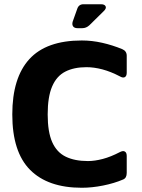

<svg xmlns="http://www.w3.org/2000/svg" viewBox="-20 -873 670 906"><path d="M366 13Q206 13 122 -71.5Q38 -156 38 -333Q38 -506 118.5 -594Q199 -682 366 -682Q414 -682 462.5 -671Q511 -660 557 -641Q578 -632 578 -610V-530Q578 -514 569 -509Q560 -504 545 -513Q503 -535 463.5 -545.5Q424 -556 388 -556Q329 -556 288 -535Q247 -514 226 -465Q205 -416 205 -333Q205 -250 226.5 -202Q248 -154 290.5 -133.5Q333 -113 395 -113Q427 -113 465 -123Q503 -133 545 -155Q560 -163 569 -158Q578 -153 578 -137V-57Q578 -33 561 -26Q519 -8 466.5 2.5Q414 13 366 13ZM346 -740Q331 -740 325 -748.5Q319 -757 323 -771L344 -830Q351 -853 374 -853H456Q474 -853 478.5 -843Q483 -833 469 -820L402 -754Q387 -740 368 -740Z"/></svg>

Font: Pitagon Sans
Style: Bold
Weight: 700
Designer: Travis Tran
Foundry: Pitagon
Version: Version 1.001; ttfautohint (v1.8.4.7-5d5b);gftools[0.9.26]